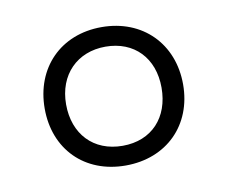

<svg xmlns="http://www.w3.org/2000/svg" viewBox="-46 -781 493 414"><g transform="rotate(-10 200.0 -573.5)"><path d="M199 -422C289 -422 351 -484 351 -573C351 -662 289 -725 199 -725C109 -725 48 -662 48 -573C48 -484 109 -422 199 -422ZM200 -465C136 -465 95 -509 95 -574C95 -639 138 -682 200 -682C263 -682 304 -639 304 -574C304 -509 264 -465 200 -465Z"/></g></svg>

Font: Noto Serif Light
Style: Regular
Weight: 300
Designer: Monotype Design Team
Foundry: Monotype Imaging Inc.
Version: Version 2.013